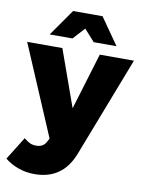

<svg xmlns="http://www.w3.org/2000/svg" viewBox="-102 -837 844 1112"><g transform="rotate(10 319.5 -281.5)"><path d="M317 164C354 139 384 99 405 46L633 -544H432L331 -211L212 -544H5L230 -15L220 4C209 27 189 39 161 39C148 39 135 37 124 32C113 27 101 19 88 8L4 143C31 164 59 179 87 188C115 198 146 203 179 203C234 203 280 190 317 164ZM519 -609 409 -766H236L126 -609H260L323 -678L385 -609Z"/></g></svg>

Font: Argentum Sans ExtraBold
Style: Regular
Weight: 800
Designer: Julieta Ulanovsky
Foundry: Julieta Ulanovsky
Version: Version 5.001;February 15, 2019;FontCreator 11.5.0.2425 64-b